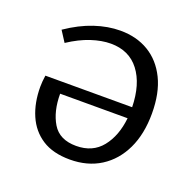

<svg xmlns="http://www.w3.org/2000/svg" viewBox="-102 -642 767 757"><g transform="rotate(20 281.5 -264.0)"><path d="M280 -537Q348 -537 399 -506.5Q450 -476 479 -417Q508 -358 508 -272Q508 -186 478 -123Q448 -60 393.5 -25.5Q339 9 265 9Q194 9 148.5 -20.5Q103 -50 80.5 -102Q58 -154 58 -221Q58 -242 62 -269H426Q424 -365 381.5 -420.5Q339 -476 262 -476Q224 -476 180 -461.5Q136 -447 89 -416L60 -461Q117 -500 172.5 -518.5Q228 -537 280 -537ZM270 -50Q339 -50 377.5 -98Q416 -146 424 -222H141Q141 -148 170.5 -99Q200 -50 270 -50Z"/></g></svg>

Font: Bitter
Style: Regular
Weight: 400
Designer: Sol Matas, and Bitter project Authors
Foundry: Sol Matas
Version: Version 2.001